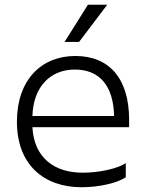

<svg xmlns="http://www.w3.org/2000/svg" viewBox="-20 -776 617 806"><path d="M349 -756 251 -600H312L430 -756ZM508 -32V-91C471 -67 394 -51 327 -51C210 -51 123 -112 116 -242H522V-273C522 -445 440 -541 296 -541C154 -541 51 -441 51 -265C51 -83 166 10 322 10C389 10 468 -5 508 -32ZM294 -484C399 -484 456 -415 459 -289H116C120 -415 194 -484 294 -484Z"/></svg>

Font: Roundo
Style: Regular
Weight: 400
Designer: Shiva Nallaperumal
Foundry: Indian Type Foundry
Version: Version 2.000